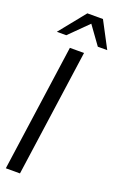

<svg xmlns="http://www.w3.org/2000/svg" viewBox="-171 -947 630 995"><g transform="rotate(20 144.5 -449.5)"><path d="M4.5 0 103 -700H181L82.5 0ZM213 -899 289 -755H237L164.5 -855.5L63 -755H11L127 -899Z"/></g></svg>

Font: Urbanist
Style: Italic
Weight: 400
Italic angle: -8°
Designer: Corey Hu
Foundry: Corey Hu
Version: Version 1.330; ttfautohint (v1.8.4.7-5d5b)